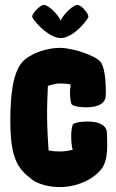

<svg xmlns="http://www.w3.org/2000/svg" viewBox="-20 -742 472 782"><path d="M227 -587C279 -587 340 -663 340 -675C340 -687 312 -722 295 -722C279 -722 241 -688 227 -658C214 -688 175 -722 159 -722C143 -722 111 -687 111 -675C111 -663 176 -587 227 -587ZM416 -186C416 -200 415 -209 413 -214C402 -241 368 -247 334 -247C313 -247 288 -244 278 -236C274 -233 270 -211 270 -188C270 -175 271 -147 276 -132C261 -128 243 -125 223 -125C210 -125 195 -126 178 -129C176 -159 173 -202 172 -252C171 -298 173 -350 175 -392C192 -398 210 -402 223 -402C238 -402 254 -401 268 -398C266 -387 265 -373 265 -364C265 -341 269 -319 273 -316C283 -308 308 -305 329 -305C363 -305 397 -311 408 -338C410 -343 411 -352 411 -366C411 -393 410 -456 392 -487C378 -511 283 -547 223 -547C186 -547 138 -535 106 -516C74 -497 22 -474 22 -252C22 -95 53 -55 109 -12L110 -11C110 -11 111 -11 111 -10C136 8 180 20 223 20C291 20 357 -9 392 -52C423 -90 416 -159 416 -186Z"/></svg>

Font: Manosque
Style: Regular
Weight: 400
Designer: Ariel Martín Pérez
Foundry: Ariel Martín Pérez
Version: Version 1.005;hotconv 1.0.109;makeotfexe 2.5.65596